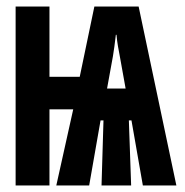

<svg xmlns="http://www.w3.org/2000/svg" viewBox="-20 -570 570 590"><path d="M28 0H132V-234H205L153 0H254L289 -200H298L292 0H383L376 -200H384L419 0H522L406 -550H270L225 -334H132V-550H28ZM309 -298 327 -397C330 -416 333 -436 336 -463H338C340 -438 345 -414 348 -398L366 -298Z"/></svg>

Font: Noto Sans Mono Condensed ExtraBold
Style: Regular
Weight: 800
Width: 3
Designer: Monotype Design Team
Foundry: Monotype Imaging Inc.
Version: Version 2.014